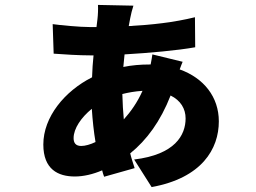

<svg xmlns="http://www.w3.org/2000/svg" viewBox="-20 -705 1040 780"><path d="M483 -220C480 -251 478 -285 477 -323C501 -329 528 -334 559 -336C538 -289 511 -251 483 -220ZM310 -112C287 -112 279 -125 279 -144C279 -183 310 -228 353 -263C356 -216 361 -170 368 -128C347 -118 326 -112 310 -112ZM599 -484C598 -475 595 -459 592 -443H587C551 -443 515 -440 481 -433C483 -450 484 -467 486 -484C588 -490 700 -500 773 -513L772 -635C687 -614 596 -604 503 -599C505 -610 507 -621 509 -631C513 -650 516 -664 522 -682L378 -685C379 -669 378 -644 376 -628L372 -595H348C302 -595 222 -603 194 -607L198 -487C237 -484 301 -480 348 -480H360C357 -452 355 -422 354 -391C243 -335 156 -230 156 -118C156 -17 216 12 284 12C319 12 358 3 395 -13C397 -4 400 5 403 13L527 -22C521 -41 514 -61 509 -82C576 -136 632 -212 673 -317C714 -297 734 -263 734 -224C734 -156 691 -77 525 -57L596 55C800 18 869 -100 869 -212C869 -311 808 -388 710 -423C715 -436 719 -448 722 -454Z"/></svg>

Font: Noto Sans CJK JP Black
Style: Regular
Weight: 900
Designer: Ryoko NISHIZUKA (kana & ideographs); Paul D. Hunt (Latin, Greek & Cyrillic); Wenlong ZHANG (bopomofo); Sandoll Communica
Foundry: Adobe Systems Incorporated
Version: Version 1.004;PS 1.004;hotconv 1.0.82;makeotf.lib2.5.63406